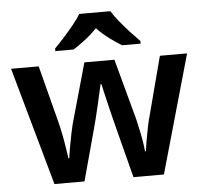

<svg xmlns="http://www.w3.org/2000/svg" viewBox="-53 -822 937 879"><g transform="rotate(-5 415.0 -383.0)"><path d="M465 -233Q460 -252 453 -280.5Q446 -309 438.5 -340Q431 -371 425 -397Q419 -423 416 -437H412Q409 -423 403 -397Q397 -371 390 -339.5Q383 -308 375.5 -279.5Q368 -251 363 -232L300 0H162L10 -543H137L204 -284Q211 -257 217.5 -224.5Q224 -192 228.5 -161.5Q233 -131 236 -112H240Q242 -130 247.5 -161Q253 -192 259 -221.5Q265 -251 269 -266L347 -543H485L560 -266Q564 -248 570.5 -219Q577 -190 582 -160.5Q587 -131 588 -113H592Q594 -129 599 -159Q604 -189 611 -223Q618 -257 626 -284L694 -543H819L665 0H525ZM486 -766Q499 -744 521.5 -716.5Q544 -689 568 -663Q592 -637 611 -618V-606H526Q499 -622 469 -644.5Q439 -667 413 -694Q387 -667 358.5 -645Q330 -623 303 -606H219V-618Q238 -637 261.5 -663Q285 -689 307.5 -716.5Q330 -744 343 -766Z"/></g></svg>

Font: Noto Sans Gujarati UI SemiBold
Style: Regular
Weight: 600
Designer: Jelle Bosma - Monotype Design Team, Universal Thirst
Foundry: Monotype Imaging Inc.
Version: Version 2.106; ttfautohint (v1.8.4.7-5d5b)